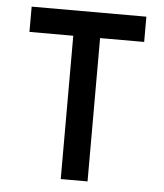

<svg xmlns="http://www.w3.org/2000/svg" viewBox="-49 -698 635 742"><g transform="rotate(5 268.5 -327.0)"><path d="M214 0H318V-556H489V-654H44V-556H214Z"/></g></svg>

Font: Falling Sky
Style: Condensed
Weight: 400
Designer: Paul D. Hunt
Foundry: Adobe Systems Incorporated
Version: Version 1.02